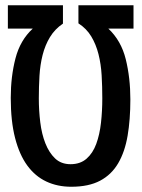

<svg xmlns="http://www.w3.org/2000/svg" viewBox="-20 -714 540 732"><path d="M489 -605H393Q442 -559 459.5 -488Q477 -417 477 -335Q477 -258 466.5 -196.5Q456 -135 430.5 -91.5Q405 -48 361.5 -25Q318 -2 252 -2Q199 -2 156.5 -22Q114 -42 84 -83Q54 -124 37.5 -188Q21 -252 21 -341Q21 -422 39 -491.5Q57 -561 105 -605H10V-694H220V-624Q189 -603 170.5 -572.5Q152 -542 142.5 -504.5Q133 -467 130.5 -425Q128 -383 128 -339Q128 -293 133.5 -248Q139 -203 153 -167.5Q167 -132 190 -110Q213 -88 249 -88Q286 -88 310 -109Q334 -130 347 -165.5Q360 -201 365 -246Q370 -291 370 -339Q370 -384 367.5 -427Q365 -470 355.5 -507.5Q346 -545 328 -575Q310 -605 279 -625V-694H489Z"/></svg>

Font: D2Coding
Style: Bold
Weight: 700
Monospace: yes
Designer: Yong-Rak Park; Jeong-Hwan Yoon; Sang-Min Lee;
Foundry: NHN Corporation
Version: Version 1.3.2; Build 20180524